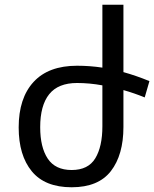

<svg xmlns="http://www.w3.org/2000/svg" viewBox="-20 -780 652 812"><path d="M502 -243Q502 -125 449 -56.5Q396 12 283 12Q170 12 114.5 -55.5Q59 -123 59 -241Q59 -365 122 -433.5Q185 -502 306 -502Q360 -502 413 -494V-760H502V-475Q556 -460 612 -437L592 -368Q548 -386 502 -399ZM306 -429Q226 -429 188 -381.5Q150 -334 150 -242Q150 -157 182 -109Q214 -61 283 -61Q353 -61 383 -110.5Q413 -160 413 -246V-419Q386 -424 359 -426.5Q332 -429 306 -429Z"/></svg>

Font: Go Noto Current
Style: Regular
Weight: 400
Designer: Monotype Design Team
Foundry: Monotype Imaging Inc.
Version: Version 2.007; ttfautohint (v1.8) -l 8 -r 50 -G 200 -x 14 -D